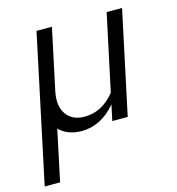

<svg xmlns="http://www.w3.org/2000/svg" viewBox="-104 -578 809 878"><g transform="rotate(-15 300.0 -139.5)"><path d="M0 209 148 -488H221L159 -197Q146 -131 174 -91.5Q202 -52 260 -52Q343 -52 403 -127L480 -488H553L449 0H376L392 -75Q323 8 230 8Q196 8 169 -2.5Q142 -13 124 -32L73 209Z"/></g></svg>

Font: Red Hat Text VF
Style: Italic
Weight: 400
Italic angle: -12°
Designer: Pentagram, MCKL
Foundry: Pentagram, MCKL
Version: Version 1.023